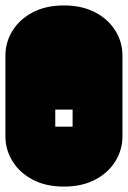

<svg xmlns="http://www.w3.org/2000/svg" viewBox="-22 -689 472 709"><path d="M213.9 0Q147.9 0 99.6 -25.1Q51.3 -50.3 24.7 -92.8Q-2 -135.3 -2 -186V-482.9Q-2 -534.2 24.7 -576.4Q51.3 -618.7 99.6 -643.8Q147.9 -668.9 213.9 -668.9Q280.3 -668.9 328.6 -643.8Q377 -618.7 403.6 -576.4Q430.2 -534.2 430.2 -482.9V-186Q430.2 -135.3 403.6 -92.8Q377 -50.3 328.6 -25.1Q280.3 0 213.9 0ZM182.1 -221.2H246.1V-284.2H182.1Z"/></svg>

Font: Monofett
Style: Regular
Weight: 400
Designer: Vernon Adams
Foundry: Vernon Adams
Version: Version 1.100; ttfautohint (v1.8.4.7-5d5b);gftools[0.9.28]